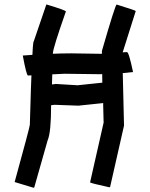

<svg xmlns="http://www.w3.org/2000/svg" viewBox="-20 -871 677 864"><path d="M190.4 -850.6Q276.4 -824.7 276.4 -819.3Q217.8 -652.3 217.8 -629.9L213.9 -491.2H215.8L231.4 -493.2L329.1 -487.3L440.4 -499V-501L438.5 -641.6Q499 -850.6 504.9 -850.6Q590.3 -824.2 590.8 -821.3L530.3 -629.9L538.1 -305.7L475.6 -30.3L473.6 -28.3H471.7Q391.6 -45.9 385.7 -49.8V-51.8L446.3 -319.3L444.3 -397.5V-407.2L333 -395.5L225.6 -399.4L210 -397.5Q210 -274.9 194.3 -239.3L133.8 -26.4H129.9L45.9 -51.8Q114.3 -300.3 114.3 -309.6Q124.5 -684.6 131.8 -684.6L188.5 -850.6ZM551.2 -636.7Q560 -636.7 578.6 -546.9Q500.5 -537.1 426.2 -537.1L270 -539.1L106 -531.2Q99.1 -531.2 82.5 -621.1Q208.5 -630.9 301.3 -630.9L434.1 -628.9Z"/></svg>

Font: ww_drahtTSB
Style: Regular
Weight: 400
Designer: Dr. Wolfgang Wiebecke
Version: Version 1.06 May 21, 2010, initial release